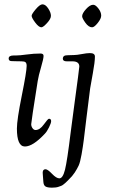

<svg xmlns="http://www.w3.org/2000/svg" viewBox="-20 -666 532 886"><path d="M359 -591Q359 -604 377 -624Q395 -644 410 -644Q421 -644 434 -627Q447 -610 447 -594Q447 -580 431 -560Q415 -540 405 -540Q389 -540 374 -561Q359 -582 359 -591ZM177 131Q177 115 190 115Q200 115 220 136Q240 157 254 157Q270 157 280 117Q290 77 306 -54Q313 -109 323.5 -186.5Q334 -264 340 -309.5Q346 -355 346 -359Q346 -383 314 -383H288Q270 -383 270 -395Q270 -411 290 -411Q294 -411 304 -411.5Q314 -412 321 -412Q334 -412 357.5 -416.5Q381 -421 395 -421Q418 -421 418 -405Q418 -380 408.5 -328.5Q399 -277 396 -258Q388 -197 379 -122.5Q370 -48 366.5 -19.5Q363 9 356.5 46Q350 83 343 98Q336 113 325 130Q314 147 296 164Q295 165 289 171Q283 177 280.5 179Q278 181 272.5 185.5Q267 190 262.5 191.5Q258 193 251.5 195.5Q245 198 237 199Q229 200 220 200Q199 200 190 194.5Q181 189 180 172Q179 157 178 145.5Q177 134 177 131ZM126 -593Q126 -601 145 -623.5Q164 -646 176 -646Q190 -646 202.5 -627Q215 -608 215 -593Q215 -579 197 -559.5Q179 -540 171 -540Q159 -540 142.5 -562Q126 -584 126 -593ZM20 -396Q20 -410 43 -410H53Q71 -410 103.5 -414.5Q136 -419 167 -419Q181 -419 181 -408Q181 -395 169.5 -356Q158 -317 154 -292Q124 -103 124 -93Q124 -83 130 -74.5Q136 -66 144 -66Q164 -66 182.5 -92Q201 -118 206 -118Q216 -118 216 -107Q216 -98 206 -78Q196 -58 187 -49Q132 10 95 10Q58 10 58 -73Q58 -113 80.5 -224.5Q103 -336 103 -362Q103 -374 98 -378.5Q93 -383 79 -383Q67 -383 51.5 -383.5Q36 -384 34 -384Q20 -384 20 -396Z"/></svg>

Font: OFL Sorts Mill Goudy TT
Style: Italic
Weight: 500
Italic angle: -6°
Version: Version 003.000